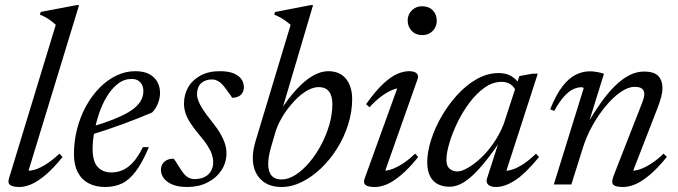

<svg xmlns="http://www.w3.org/2000/svg" viewBox="-20 -736 2704 766"><path d="M202.5 -637Q193.5 -645.5 184.5 -652.2Q175.5 -659 164.5 -665.5Q153.5 -672 139 -677.5L142.5 -688.5L285.5 -715.5H295.5L89.5 -41L83 -56Q98 -53 119 -59.2Q140 -65.5 165 -81.5Q190 -97.5 217 -123L229.5 -109.5Q193 -64.5 162.2 -38.5Q131.5 -12.5 105.8 -1.2Q80 10 57.5 10Q32.5 10 21.2 2.5Q10 -5 15.5 -23Z M505 -421Q475 -421 450.5 -402Q426 -383 407 -352Q388 -321 375.5 -284Q363 -247 356.2 -210Q349.5 -173 349.5 -143Q349.5 -91.5 369.8 -69.8Q390 -48 424 -48Q447.5 -48 468.8 -57Q490 -66 510.2 -87.8Q530.5 -109.5 550 -149H574Q548 -87.5 522 -52.8Q496 -18 466.5 -4Q437 10 399.5 10Q361.5 10 333.5 -4.8Q305.5 -19.5 290.2 -48.8Q275 -78 275 -120.5Q275 -173 287.8 -222.2Q300.5 -271.5 323.5 -313Q346.5 -354.5 377.2 -385.8Q408 -417 444.2 -434.5Q480.5 -452 519.5 -452Q554.5 -452 576.2 -440Q598 -428 608.2 -408.2Q618.5 -388.5 618.5 -365.5Q618.5 -344 609.8 -322.5Q601 -301 586.5 -287Q560.5 -276 531 -264.2Q501.5 -252.5 470.2 -241Q439 -229.5 407 -218.8Q375 -208 342.5 -198L344.5 -230Q394.5 -244.5 430.2 -258.8Q466 -273 489.8 -286.8Q513.5 -300.5 527 -314.8Q540.5 -329 546.2 -343.2Q552 -357.5 552 -372.5Q552 -387 546.5 -397.8Q541 -408.5 530.8 -414.8Q520.5 -421 505 -421Z M672.5 -103Q678.5 -96.5 684.5 -86.2Q690.5 -76 703.5 -56.5Q716.5 -36.5 729.2 -29Q742 -21.5 755.5 -21.5Q778 -21.5 794.8 -29.2Q811.5 -37 821 -52.2Q830.5 -67.5 830.5 -89.5Q830.5 -104 825.5 -119.5Q820.5 -135 808.2 -154.5Q796 -174 773 -200.5Q750.5 -227.5 737.5 -248.5Q724.5 -269.5 719.2 -287.5Q714 -305.5 714 -322.5Q714 -358.5 730.8 -387.8Q747.5 -417 779.8 -434.5Q812 -452 857.5 -452Q891.5 -452 912.2 -443.2Q933 -434.5 943 -420.2Q953 -406 953 -388Q953 -376 947.5 -366.2Q942 -356.5 931.5 -351.2Q921 -346 906 -346Q902.5 -352.5 896.2 -360.8Q890 -369 878 -385.5Q866 -402.5 852.8 -410.8Q839.5 -419 826 -419Q798 -419 782 -403.5Q766 -388 766 -359.5Q766 -348 771.5 -333.5Q777 -319 789.5 -299.5Q802 -280 824 -252.5Q846 -225.5 859 -203Q872 -180.5 877.8 -161.5Q883.5 -142.5 883.5 -125Q883.5 -86.5 863 -56Q842.5 -25.5 807.5 -7.8Q772.5 10 727.5 10Q691 10 667.8 0.2Q644.5 -9.5 633.2 -25.2Q622 -41 622 -58.5Q622 -71.5 628 -81.5Q634 -91.5 645.5 -97.2Q657 -103 672.5 -103Z M1061.5 -149.5Q1055.5 -129.5 1052.8 -112.2Q1050 -95 1050 -81.5Q1050 -51 1063.5 -35.5Q1077 -20 1103 -20Q1130.5 -20 1159.2 -38.5Q1188 -57 1214.2 -88Q1240.5 -119 1261.2 -158Q1282 -197 1294 -238.8Q1306 -280.5 1306 -320Q1306 -353.5 1292.5 -371Q1279 -388.5 1251.5 -388.5Q1232.5 -388.5 1211.2 -377.8Q1190 -367 1169.5 -348Q1149 -329 1130.8 -305.5Q1112.5 -282 1098.8 -256.2Q1085 -230.5 1078 -206ZM1139.5 -637Q1130 -645 1120.5 -652Q1111 -659 1100 -665.2Q1089 -671.5 1074.5 -677.5L1077 -688L1219 -715.5H1229L1097 -269.5L1092.5 -285Q1129 -343 1163.5 -380Q1198 -417 1229.5 -434.5Q1261 -452 1289 -452Q1336.5 -452 1360.8 -421Q1385 -390 1385 -341Q1385 -290 1369 -239.2Q1353 -188.5 1325 -143.8Q1297 -99 1260.8 -64.5Q1224.5 -30 1184.2 -10Q1144 10 1103.5 10Q1049 10 1018.8 -21.8Q988.5 -53.5 988.5 -106Q988.5 -121 991.2 -137.2Q994 -153.5 999 -171Z M1434.5 -23 1569.5 -396.5 1583 -385Q1567.5 -386 1546.8 -377.8Q1526 -369.5 1502.2 -352.2Q1478.5 -335 1454 -308L1440.5 -320.5Q1477 -371.5 1507 -400Q1537 -428.5 1563 -440.2Q1589 -452 1612 -452Q1633.5 -452 1642.5 -443.2Q1651.5 -434.5 1645.5 -419L1510.5 -37L1501.5 -56Q1517 -53 1537.8 -59.2Q1558.5 -65.5 1583.8 -81.2Q1609 -97 1636 -123L1648.5 -109.5Q1612 -64.5 1581.2 -38.5Q1550.5 -12.5 1524.8 -1.2Q1499 10 1476 10Q1448 10 1438.2 2Q1428.5 -6 1434.5 -23ZM1606.5 -654Q1606.5 -670 1614 -682.8Q1621.5 -695.5 1634.2 -703.2Q1647 -711 1664.5 -711Q1691 -711 1706.8 -694.5Q1722.5 -678 1722.5 -654Q1722.5 -637.5 1715.2 -624.5Q1708 -611.5 1695 -603.8Q1682 -596 1664.5 -596Q1638.5 -596 1622.5 -612.8Q1606.5 -629.5 1606.5 -654Z M1923 -24 1976.5 -190.5H1988Q1949 -132.5 1918 -93.8Q1887 -55 1861.5 -32.5Q1836 -10 1814.8 -0.5Q1793.5 9 1774 9Q1747 9 1727 -1.2Q1707 -11.5 1695.8 -33Q1684.5 -54.5 1684.5 -89Q1684.5 -129.5 1699.8 -177.5Q1715 -225.5 1742.2 -272.5Q1769.5 -319.5 1805.2 -358.5Q1841 -397.5 1883 -421Q1925 -444.5 1969.5 -444.5Q1998.5 -444.5 2018.2 -433.2Q2038 -422 2054 -399.5L2037 -375Q2031 -389.5 2017 -399.5Q2003 -409.5 1981.5 -409.5Q1946 -409.5 1913.5 -386.5Q1881 -363.5 1853.2 -326.5Q1825.5 -289.5 1805 -247.2Q1784.5 -205 1772.8 -165.2Q1761 -125.5 1761 -97.5Q1761 -74 1773.5 -63Q1786 -52 1805 -52Q1821 -52 1845.2 -65.5Q1869.5 -79 1896.2 -103.5Q1923 -128 1947.5 -162.8Q1972 -197.5 1989 -239.5L2052 -432.5L2104.5 -442H2125.5L1994.5 -37L1985.5 -55.5Q2001.5 -52.5 2023 -59.2Q2044.5 -66 2069 -82.2Q2093.5 -98.5 2118.5 -123L2130.5 -109.5Q2075.5 -42.5 2034.5 -16.2Q1993.5 10 1959.5 10Q1937.5 10 1927.8 0.8Q1918 -8.5 1923 -24Z M2191 -293.5 2175 -300Q2198.5 -358.5 2223.8 -391.2Q2249 -424 2276.8 -437.8Q2304.5 -451.5 2333 -451.5Q2343 -451.5 2352.5 -450.2Q2362 -449 2371 -447Q2380 -445 2389.5 -441.5L2328 -243.5H2324Q2350.5 -288.5 2377.5 -326.5Q2404.5 -364.5 2432.5 -392.2Q2460.5 -420 2489.5 -435.2Q2518.5 -450.5 2548.5 -450.5Q2590.5 -450.5 2606.8 -432.2Q2623 -414 2623 -385.5Q2623 -369 2618 -349.5Q2613 -330 2602.5 -303L2499 -37L2497.5 -55Q2514 -54 2534.8 -61.2Q2555.5 -68.5 2579.2 -84Q2603 -99.5 2627.5 -123L2640.5 -110Q2604 -65 2572.8 -38.8Q2541.5 -12.5 2515.5 -1.2Q2489.5 10 2466 10Q2434 10 2426 0Q2418 -10 2429.5 -38.5L2538 -316Q2544 -330.5 2547.2 -341.5Q2550.5 -352.5 2550.5 -361Q2550.5 -374 2541.8 -381.8Q2533 -389.5 2511.5 -389.5Q2486.5 -389.5 2456.5 -369Q2426.5 -348.5 2397 -313.2Q2367.5 -278 2343.2 -234.2Q2319 -190.5 2304.5 -143.5L2259.5 0H2189.5L2308.5 -383.5Q2307.5 -385.5 2305.8 -386.8Q2304 -388 2300.5 -388Q2284 -388 2266.8 -380Q2249.5 -372 2230.8 -351.5Q2212 -331 2191 -293.5Z"/></svg>

Font: Newsreader 28pt
Style: Italic
Weight: 400
Italic angle: -17°
Version: Version 1.003